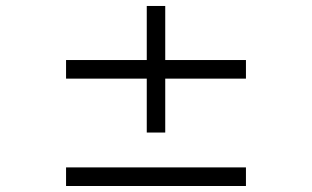

<svg xmlns="http://www.w3.org/2000/svg" viewBox="-20 -620 1040 640"><path d="M200.2 0V-62H799.8V0ZM530.8 -357.9V-178.2H469.2V-357.9H200.2V-419.9H469.2V-600.1H530.8V-419.9H799.8V-357.9Z"/></svg>

Font: Charis SIL Phon
Style: Bold Italic
Weight: 700
Italic angle: -11°
Foundry: SIL International
Version: Version 5.000